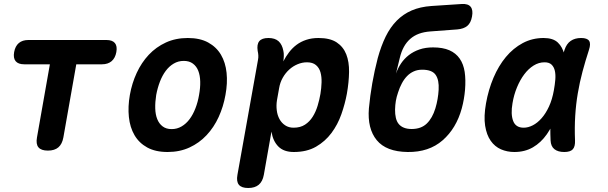

<svg xmlns="http://www.w3.org/2000/svg" viewBox="-20 -750 3040 960"><path d="M229.4 -428.5H101Q71.2 -428.5 58.2 -444.1Q45.3 -459.8 50.7 -489.6Q56.1 -519.4 74.1 -534.7Q92.1 -550 121.9 -550H512.1Q541.9 -550 554.5 -534.7Q567.1 -519.4 561.7 -489.6Q556.3 -459.8 538 -444.1Q519.6 -428.5 489.8 -428.5H361.4L296.9 -63Q290.8 -29.5 271.9 -13.3Q252.9 3 219.4 3Q185.9 3 172.3 -13.3Q158.8 -29.5 164.9 -63Z M818 10Q757.2 10 716.2 -12.6Q675.3 -35.1 652.5 -74.2Q629.8 -113.2 624.4 -165Q619 -216.8 629.3 -275.3Q639.6 -333.8 663.5 -385.4Q687.4 -437.1 723.8 -476Q760.3 -514.9 809.2 -537.4Q858.2 -560 919 -560Q980.1 -560 1021.1 -537.4Q1062 -514.9 1084.8 -476.3Q1107.5 -437.8 1112.9 -386.1Q1118.3 -334.5 1107.3 -275.3Q1097 -216.8 1073.3 -165Q1049.6 -113.2 1013 -74.2Q976.4 -35.1 927.6 -12.6Q878.8 10 818 10ZM838.2 -104.5Q865.5 -104.5 888.2 -118Q911 -131.4 928.1 -154.5Q945.3 -177.5 957.3 -208.8Q969.4 -240 975.3 -275.3Q981.9 -311.3 981.1 -342.2Q980.3 -373.2 971.4 -395.9Q962.6 -418.6 944.5 -432Q926.4 -445.5 898.8 -445.5Q871.2 -445.5 848.5 -432Q825.7 -418.6 808.6 -395.5Q791.4 -372.5 779.5 -341.4Q767.6 -310.3 761 -275Q755.4 -239.7 756.2 -208.6Q757 -177.5 766.2 -154.5Q775.4 -131.4 793.2 -118Q810.9 -104.5 838.2 -104.5Z M1396.5 -443Q1409.1 -467.3 1425.4 -488.7Q1441.7 -510.1 1462.9 -526Q1484.1 -541.9 1511.4 -550.9Q1538.7 -560 1572.6 -560Q1630.1 -560 1663.3 -538.1Q1696.4 -516.2 1711.3 -478.4Q1726.1 -440.6 1725.3 -389.8Q1724.5 -338.9 1714.4 -281.4Q1705.1 -230.9 1686.9 -179Q1668.7 -127.1 1637.3 -85Q1605.9 -42.9 1560 -16.4Q1514.1 10 1449 10Q1398.9 10 1371.8 -17.4Q1344.6 -44.8 1337.3 -91.9L1299.2 124Q1293.1 157.5 1273.8 173.7Q1254.5 190 1221 190Q1187.5 190 1174.3 173.7Q1161.1 157.5 1167.2 124L1270 -450.8Q1272.3 -462.3 1271.6 -473.1Q1271 -483.9 1268.4 -495.4Q1263.4 -528.2 1276.4 -544.1Q1289.4 -560 1322.2 -560Q1355 -560 1373 -543.7Q1390.9 -527.5 1396.9 -495.4Q1399.5 -484.9 1399 -469.2Q1398.5 -453.5 1396.5 -443ZM1514.7 -438.5Q1491.2 -438.5 1468.1 -428.9Q1444.9 -419.3 1426.1 -402.1Q1407.2 -385 1393.8 -361.4Q1380.4 -337.9 1375.7 -309.7L1364.8 -248.7Q1360.8 -223.3 1363.8 -198.8Q1366.7 -174.2 1377.3 -154.7Q1387.9 -135.2 1405.8 -123.4Q1423.7 -111.5 1447.9 -111.5Q1481.8 -111.5 1505 -126.7Q1528.3 -141.9 1543.6 -166.5Q1559 -191.1 1568.1 -221.3Q1577.2 -251.4 1582.1 -280.3Q1587 -309.5 1587.8 -337.7Q1588.7 -366 1582.4 -388.4Q1576.2 -410.8 1559.8 -424.6Q1543.5 -438.5 1514.7 -438.5Z M2132.7 -592.9Q2100.3 -590.6 2075.2 -581.4Q2050.1 -572.2 2031.1 -555.4Q2012.1 -538.7 1999.3 -515.2Q1986.4 -491.7 1978.8 -459.8L1959.9 -382.2Q1969.5 -409.3 1985.4 -433Q2001.3 -456.6 2024.4 -474.6Q2047.5 -492.5 2077.5 -502.8Q2107.5 -513 2145.3 -513Q2194.2 -513 2226.9 -498.7Q2259.5 -484.3 2278.5 -456.9Q2297.5 -429.5 2303.4 -390.5Q2309.2 -351.4 2305.2 -301.3Q2303.2 -278 2299.2 -254.8Q2295.2 -231.5 2288.9 -208.2Q2261.5 -108.1 2193.1 -48.4Q2124.7 11.4 2018 10Q1911 8.6 1863.6 -49.3Q1816.3 -107.1 1824.5 -208.2Q1830.4 -271.2 1841.4 -334Q1852.4 -396.8 1868.8 -459.8Q1885.6 -520.5 1908.4 -567.2Q1931.3 -613.8 1963.6 -646.6Q1996 -679.4 2038.3 -697.7Q2080.7 -716 2136.8 -720L2288.7 -730Q2320.8 -732 2333.5 -715.8Q2346.2 -699.6 2340.1 -667.5Q2334.4 -635.4 2316.5 -620.5Q2298.5 -605.6 2266.4 -602.9ZM2038.3 -105Q2085.8 -105 2113.9 -132.3Q2142 -159.5 2156.9 -208.2Q2163.9 -231.5 2167.9 -254.8Q2171.9 -278 2173.2 -301.3Q2176.1 -350 2158.2 -375.7Q2140.4 -401.5 2090.8 -401.5Q2067.4 -401.5 2048.5 -392.9Q2029.5 -384.4 2014.9 -369.1Q2000.2 -353.8 1989.2 -333Q1978.1 -312.3 1970.5 -288.3Q1962.5 -265 1959.2 -245.3Q1955.9 -225.5 1955.3 -202.2Q1955 -179.1 1959.3 -160.8Q1963.5 -142.4 1973.5 -130.2Q1983.5 -117.9 1999.7 -111.5Q2015.8 -105 2038.3 -105Z M2551.6 10Q2515.6 10 2484.8 -3.4Q2454.1 -16.8 2433.5 -46.1Q2412.9 -75.3 2405.6 -121.6Q2398.4 -167.8 2410.1 -233.8Q2422.1 -301.4 2447.4 -361.2Q2472.8 -420.9 2509.4 -465Q2546.1 -509.1 2593.7 -534.6Q2641.4 -560 2698 -560Q2745.3 -560 2769.2 -537.3Q2793.1 -514.5 2801.5 -477.7Q2809.9 -440.9 2806.3 -394.3Q2802.7 -347.7 2794.3 -301Q2782.5 -234.1 2762.9 -177.2Q2743.4 -120.4 2714.1 -78.6Q2684.8 -36.8 2644.6 -13.4Q2604.4 10 2551.6 10ZM2598.3 -111.5Q2620.9 -111.5 2644.1 -123.5Q2667.3 -135.4 2687.9 -158.8Q2708.6 -182.1 2724.8 -217.1Q2741.1 -252.1 2749.4 -298.9Q2754.4 -326.4 2756.5 -351.7Q2758.6 -377.1 2754.2 -396.2Q2749.9 -415.3 2737.8 -426.9Q2725.8 -438.5 2702.6 -438.5Q2673.7 -438.5 2647.7 -422.1Q2621.8 -405.8 2601.1 -378.1Q2580.3 -350.4 2564.9 -313.2Q2549.4 -276 2542.5 -233.9Q2532.9 -179 2545.8 -145.3Q2558.6 -111.5 2598.3 -111.5ZM2802.6 -500.6Q2812.7 -531.2 2833.6 -545.6Q2854.6 -560 2885.4 -560Q2916.4 -560 2925.7 -545.6Q2934.9 -531.3 2924.8 -500.6Q2906.9 -445.8 2892.6 -392.1Q2878.3 -338.5 2869 -283.5Q2859.6 -228.5 2856.1 -170.5Q2852.5 -112.5 2855.1 -48Q2856.4 -17.6 2844.2 -3.8Q2831.9 10 2801.2 10Q2769.8 10 2752 -4.2Q2734.2 -18.3 2732.9 -48Q2730 -112.5 2733.5 -170.5Q2737.1 -228.5 2746.6 -283.5Q2756.1 -338.5 2770.5 -392.1Q2785 -445.8 2802.6 -500.6Z"/></svg>

Font: Maple Mono
Style: Italic
Weight: 400
Italic angle: -10°
Monospace: yes
Designer: subframe7536
Version: Version 7.300